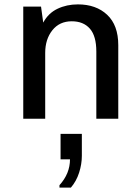

<svg xmlns="http://www.w3.org/2000/svg" viewBox="-20 -541 640 875"><path d="M86 0V-511H167L177 -438Q200 -481 242 -501Q284 -521 335 -521Q418 -521 468.5 -473.5Q519 -426 519 -335V0H419V-306Q419 -377 389.5 -410.5Q360 -444 307 -444Q251 -444 218.5 -403Q186 -362 186 -300V0ZM251 314V303Q299 250 299 185H256V69H353V169Q353 207 340.5 246Q328 285 303 314Z"/></svg>

Font: Chivo Mono
Style: Regular
Weight: 400
Monospace: yes
Designer: Hector Gatti
Foundry: Omnibus-Type
Version: Version 1.008; ttfautohint (v1.8.4.7-5d5b)